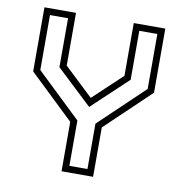

<svg xmlns="http://www.w3.org/2000/svg" viewBox="-79 -774 805 848"><g transform="rotate(10 323.5 -350.0)"><path d="M252.5 0V-221.5L52.5 -412.5V-700H194V-463.5L328 -337H318.5L453 -463.5V-700H594.5V-412.5L394 -221.5V0ZM282.5 -29.5H363.5V-233L564 -424V-670.5H483V-451L324 -301.5H322.5L163.5 -451V-670.5H82.5V-424L282.5 -233Z"/></g></svg>

Font: Tourney Thin Light
Style: Regular
Weight: 300
Version: Version 1.015